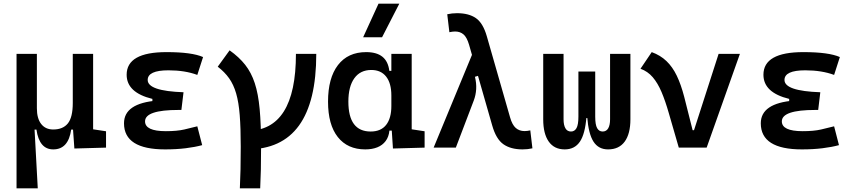

<svg xmlns="http://www.w3.org/2000/svg" viewBox="-20 -815 4728 1060"><path d="M273.9 9.8Q196.8 9.8 181.2 -99.6H152.3L71.3 -175.8V-517.6H183.6V-217.3Q183.6 -161.1 207.3 -130.6Q231 -100.1 273.9 -100.1Q327.6 -100.1 354.7 -133.8Q381.8 -167.5 381.8 -246.6L407.2 -99.6H373Q365.2 -44.9 340.6 -17.6Q315.9 9.8 273.9 9.8ZM71.3 224.6V-210L169.9 -115.7L188.5 224.6ZM390.6 4.9 381.8 -119.1V-217.3H494.1V-101.1L565.4 -90.3V0ZM381.8 -146.5V-517.6H494.1V-175.8Z M891.6 9.8Q664.6 9.8 664.6 -134.3Q664.6 -245.1 848.6 -259.8L993.2 -305.7L981.4 -208H965.8Q780.8 -208 780.8 -145Q780.8 -90.8 895.5 -90.8Q957 -90.8 997.3 -100.1Q1037.6 -109.4 1069.3 -117.7L1096.2 -13.7Q1056.6 -2.9 1005.1 3.4Q953.6 9.8 891.6 9.8ZM821.3 -211.9V-269Q679.2 -303.7 679.2 -402.3Q679.2 -527.3 899.4 -527.3Q1039.6 -527.3 1101.1 -500L1069.3 -401.4Q1001 -426.8 910.2 -426.8Q795.4 -426.8 795.4 -373.5Q795.4 -312.5 993.2 -305.7L981.4 -208Z M1344.7 9.8V-92.8Q1613.8 -92.8 1613.8 -517.6H1726.1Q1726.1 9.8 1344.7 9.8ZM1304.2 224.6Q1306.6 176.8 1307.9 119.4Q1309.1 62 1309.1 -4.9Q1309.1 -107.9 1303.5 -179.2Q1297.9 -250.5 1283.7 -299.3Q1269.5 -348.1 1244.9 -382.8Q1220.2 -417.5 1182.1 -446.8L1247.6 -537.1Q1299.8 -500 1333.5 -457.3Q1367.2 -414.6 1386.5 -356Q1405.8 -297.4 1413.6 -212.4Q1421.4 -127.4 1421.4 -4.9Q1421.4 62 1420.2 119.4Q1418.9 176.8 1416.5 224.6Z M1996.6 9.8Q1898.9 9.8 1845 -58.3Q1791 -126.5 1791 -253.9Q1791 -384.3 1845.9 -455.8Q1900.9 -527.3 2001.5 -527.3Q2059.6 -527.3 2091.3 -501.7Q2123 -476.1 2129.4 -423.8H2170.9L2140.6 -287.6Q2140.6 -355.5 2111.8 -392.1Q2083 -428.7 2029.8 -428.7Q1969.2 -428.7 1936.3 -383.1Q1903.3 -337.4 1903.3 -253.9Q1903.3 -88.9 2026.4 -88.9Q2083 -88.9 2111.8 -125.5Q2140.6 -162.1 2140.6 -230V-256.3L2175.8 -93.8H2129.9Q2126.5 -59.6 2109.1 -36.4Q2091.8 -13.2 2063.2 -1.7Q2034.7 9.8 1996.6 9.8ZM2149.4 4.9 2140.6 -128.9V-243.7L2252.9 -223.1V-101.1L2324.2 -90.3V0ZM2140.6 -166V-517.6H2252.9V-186.5ZM1984.9 -609.4 2069.8 -794.9H2184.6L2089.4 -609.4Z M2865.2 9.8Q2799.8 9.8 2759.3 -18.6Q2718.8 -46.9 2697.3 -122.6L2569.8 -567.4Q2557.6 -609.4 2538.8 -625.2Q2520 -641.1 2492.7 -641.1Q2479 -641.1 2460.9 -637.2L2449.2 -736.3Q2475.6 -742.2 2503.4 -742.2Q2567.9 -742.2 2607.2 -715.1Q2646.5 -688 2667.5 -615.2L2795.9 -167.5Q2807.6 -126 2827.4 -108.6Q2847.2 -91.3 2876 -91.3Q2890.1 -91.3 2907.7 -95.2L2919.4 3.9Q2893.6 9.8 2865.2 9.8ZM2374 0 2594.2 -532.7 2668 -411.1 2602.1 -391.1Q2610.8 -356 2608.9 -323Q2606.9 -290 2595.7 -260.3L2496.6 0Z M3336.9 9.8Q3284.2 9.8 3256.6 -33Q3229 -75.7 3221.7 -170.4L3236.3 -175.8L3266.1 -170.9Q3266.1 -126.5 3276.6 -107.7Q3287.1 -88.9 3307.1 -88.9Q3327.6 -88.9 3337.9 -106.7Q3348.1 -124.5 3348.1 -156.2V-517.6H3460.4V-156.2Q3460.4 -76.7 3429 -33.4Q3397.5 9.8 3336.9 9.8ZM3097.7 9.8Q3040 9.8 3009.5 -33.4Q2979 -76.7 2979 -156.2V-517.6H3091.3V-156.2Q3091.3 -124.5 3101.6 -106.7Q3111.8 -88.9 3132.3 -88.9Q3152.3 -88.9 3162.8 -107.7Q3173.3 -126.5 3173.3 -170.9L3203.1 -175.8L3217.8 -170.4Q3210.4 -75.7 3181.6 -33Q3152.8 9.8 3097.7 9.8ZM3173.3 -163.1V-419.9H3266.1V-163.1Z M3727.5 0 3800.8 -96.2H3811.5L3947.3 -517.6H4064.9L3881.3 0ZM3727.5 0 3672.4 -190.4Q3653.3 -257.3 3632.3 -306.9Q3611.3 -356.4 3583.7 -388.7Q3556.2 -420.9 3516.1 -435.5L3578.1 -527.3Q3626 -509.8 3659.4 -477.8Q3692.9 -445.8 3716.3 -397.2Q3739.7 -348.6 3757.3 -280.8L3818.4 -38.6Z M4407.2 9.8Q4180.2 9.8 4180.2 -134.3Q4180.2 -245.1 4364.3 -259.8L4508.8 -305.7L4497.1 -208H4481.4Q4296.4 -208 4296.4 -145Q4296.4 -90.8 4411.1 -90.8Q4472.7 -90.8 4512.9 -100.1Q4553.2 -109.4 4585 -117.7L4611.8 -13.7Q4572.3 -2.9 4520.8 3.4Q4469.2 9.8 4407.2 9.8ZM4336.9 -211.9V-269Q4194.8 -303.7 4194.8 -402.3Q4194.8 -527.3 4415 -527.3Q4555.2 -527.3 4616.7 -500L4585 -401.4Q4516.6 -426.8 4425.8 -426.8Q4311 -426.8 4311 -373.5Q4311 -312.5 4508.8 -305.7L4497.1 -208Z"/></svg>

Font: Cascadia Code Medium
Style: Regular
Weight: 500
Monospace: yes
Designer: Aaron Bell
Foundry: Saja Typeworks
Version: Version 2407.024